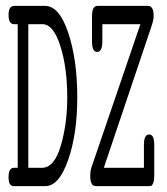

<svg xmlns="http://www.w3.org/2000/svg" viewBox="-20 -631 565 651"><path d="M9 -30Q9 -62 27 -62H40V-549H28Q9 -549 9 -580Q9 -611 28 -611H133Q181 -611 211.5 -519.5Q242 -428 242 -301Q242 -177 211 -88.5Q180 0 134 0H26Q9 0 9 -30ZM76 -62H122Q164 -62 186 -136.5Q208 -211 208 -300Q208 -402 184.5 -475.5Q161 -549 124 -549H76ZM286 -33Q286 -51 290 -63L456 -549H327V-490Q327 -455 309 -455Q292 -455 292 -491V-576Q292 -611 310 -611H482Q501 -611 501 -577Q501 -562 492 -537L332 -62H468V-140Q468 -175 486 -175Q503 -175 503 -140V-35Q503 -19 499.5 -10.5Q496 -2 493 -1Q490 0 484 0H305Q286 0 286 -33Z"/></svg>

Font: CMU Typewriter Text
Style: Regular
Weight: 500
Monospace: yes
Version: Version 0.7.0